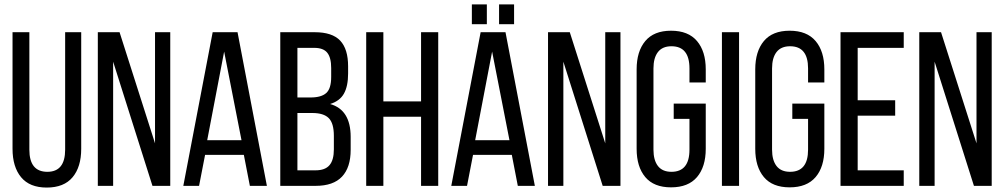

<svg xmlns="http://www.w3.org/2000/svg" viewBox="-20 -847 4579 875"><path d="M37.1 -168.9V-700.2H113.8V-165Q113.8 -64 195.8 -64Q276.9 -64 276.9 -165V-700.2H350.1V-168.9Q350.1 -86.4 310.8 -39.3Q271.5 7.8 192.9 7.8Q115.2 7.8 76.2 -39.3Q37.1 -86.4 37.1 -168.9Z M425.8 0V-700.2H524.9L686.5 -193.8V-700.2H755.9V0H674.8L495.6 -565.9V0Z M815.4 0 949.2 -700.2H1062.5L1196.3 0H1118.7L1091.3 -141.1H914.6L887.2 0ZM924.3 -208H1080.6L1001.5 -611.8Z M1257.3 0V-700.2H1414.1Q1494.1 -700.2 1530.3 -661.9Q1566.4 -623.5 1566.4 -544.9V-512.2Q1566.4 -454.6 1547.6 -420.7Q1528.8 -386.7 1484.4 -373Q1578.1 -346.7 1578.1 -223.1V-164.1Q1578.1 -84 1538.6 -42Q1499 0 1418.5 0ZM1335.4 -70.8H1418.5Q1461.4 -70.8 1481.4 -94Q1501.5 -117.2 1501.5 -166V-228Q1501.5 -285.2 1478.3 -308.6Q1455.1 -332 1403.3 -332H1335.4ZM1335.4 -402.8H1395.5Q1444.3 -402.8 1466.8 -423.1Q1489.3 -443.4 1489.3 -496.1V-537.1Q1489.3 -584.5 1471.4 -606.7Q1453.6 -628.9 1412.1 -628.9H1335.4Z M1648.9 0V-700.2H1727.1V-384.8H1898.9V-700.2H1977.1V0H1898.9V-314.9H1727.1V0Z M2036.6 0 2170.4 -700.2H2283.7L2417.5 0H2339.8L2312.5 -141.1H2135.7L2108.4 0ZM2130.4 -736.8V-827.1H2198.7V-736.8ZM2145.5 -208H2301.8L2222.7 -611.8ZM2254.4 -736.8V-827.1H2322.8V-736.8Z M2477.5 0V-700.2H2576.7L2738.3 -193.8V-700.2H2807.6V0H2726.6L2547.4 -565.9V0Z M2881.3 -168.9V-530.8Q2881.3 -612.8 2920.7 -659.9Q2960 -707 3038.1 -707Q3116.7 -707 3156.5 -659.9Q3196.3 -612.8 3196.3 -530.8V-471.2H3122.1V-535.2Q3122.1 -636.2 3040 -636.2Q2999 -636.2 2978.5 -609.9Q2958 -583.5 2958 -535.2V-165Q2958 -116.7 2978.5 -90.3Q2999 -64 3040 -64Q3122.1 -64 3122.1 -165V-305.2H3050.3V-375H3196.3V-168.9Q3196.3 -86.9 3156.5 -40Q3116.7 6.8 3038.1 6.8Q2960 6.8 2920.7 -40Q2881.3 -86.9 2881.3 -168.9Z M3270 0V-700.2H3348.1V0Z M3421.9 -168.9V-530.8Q3421.9 -612.8 3461.2 -659.9Q3500.5 -707 3578.6 -707Q3657.2 -707 3697 -659.9Q3736.8 -612.8 3736.8 -530.8V-471.2H3662.6V-535.2Q3662.6 -636.2 3580.6 -636.2Q3539.6 -636.2 3519 -609.9Q3498.5 -583.5 3498.5 -535.2V-165Q3498.5 -116.7 3519 -90.3Q3539.6 -64 3580.6 -64Q3662.6 -64 3662.6 -165V-305.2H3590.8V-375H3736.8V-168.9Q3736.8 -86.9 3697 -40Q3657.2 6.8 3578.6 6.8Q3500.5 6.8 3461.2 -40Q3421.9 -86.9 3421.9 -168.9Z M3810.5 0V-700.2H4098.6V-628.9H3888.7V-390.1H4059.6V-319.8H3888.7V-70.8H4098.6V0Z M4169.4 0V-700.2H4268.6L4430.2 -193.8V-700.2H4499.5V0H4418.5L4239.3 -565.9V0Z"/></svg>

Font: Bebas Neue Regular
Style: Regular
Weight: 400
Designer: Ryoichi Tsunekawa
Foundry: Ryoichi Tsunekawa
Version: Version 001.003